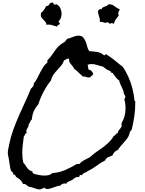

<svg xmlns="http://www.w3.org/2000/svg" viewBox="-20 -1332 1116 1478"><path d="M1021.5 -545.9Q1021.5 -490.2 1014.2 -438Q1006.8 -385.7 993.2 -332Q980.5 -322.3 977.5 -307.6Q974.6 -293 967.8 -280.3Q961.9 -269.5 952.1 -257.3Q942.4 -245.1 930.7 -231.9Q918.9 -218.8 907.2 -205.1Q895.5 -191.4 887.7 -177.7Q858.4 -168 845.7 -135.7Q830.1 -129.9 813.5 -122.6Q796.9 -115.2 790 -97.7Q753.9 -79.1 722.2 -55.2Q690.4 -31.2 653.3 -13.7Q648.4 -8.8 642.1 -6.3Q635.7 -3.9 629.4 -1Q623 2 617.7 6.3Q612.3 10.7 611.3 17.6Q607.4 17.6 606 16.1Q604.5 14.6 599.6 13.7Q588.9 19.5 589.8 32.2Q585.9 30.3 579.1 30.3Q567.4 30.3 556.2 37.6Q544.9 44.9 537.1 52.7Q525.4 58.6 510.3 64.5Q495.1 70.3 488.3 84Q484.4 80.1 476.6 80.1Q467.8 80.1 458 85.4Q448.2 90.8 443.4 97.7Q429.7 97.7 417.5 102.1Q405.3 106.4 392.6 110.8Q379.9 115.2 367.7 119.1Q355.5 123 341.8 123Q334 123 330.1 119.1Q326.2 115.2 320.3 112.3Q315.4 116.2 303.2 121.1Q291 126 285.2 126Q274.4 126 264.2 123Q253.9 120.1 243.2 116.2L222.7 109.4Q212.9 106.4 201.2 105.5Q192.4 97.7 180.2 89.4Q168 81.1 156.2 84Q151.4 69.3 141.6 58.6Q131.8 47.9 119.1 39.1Q116.2 37.1 112.8 35.6Q109.4 34.2 107.4 32.2Q102.5 29.3 98.6 20.5Q94.7 11.7 89.8 11.7Q88.9 11.7 87.4 12.7Q85.9 13.7 85 13.7Q83 4.9 79.1 -3.4Q75.2 -11.7 65.4 -13.7Q57.6 -39.1 54.7 -64.5Q51.8 -89.8 46.9 -115.2Q44.9 -123 42.5 -134.3Q40 -145.5 40 -154.3Q40 -168.9 44.4 -189.5Q48.8 -210 51.8 -225.6Q63.5 -282.2 83 -335.4Q102.5 -388.7 125.5 -441.4Q148.4 -494.1 172.9 -545.9Q197.3 -597.7 218.8 -651.4Q222.7 -651.4 223.6 -653.3L226.6 -658.2Q228.5 -661.1 230 -663.1Q231.4 -665 236.3 -665V-668Q235.4 -673.8 238.8 -677.7Q242.2 -681.6 240.2 -690.4Q255.9 -708 266.6 -730Q277.3 -752 288.6 -773.4Q299.8 -794.9 312.5 -815.4Q325.2 -835.9 344.7 -850.6V-857.4Q343.8 -862.3 345.2 -867.7Q346.7 -873 351.6 -875Q369.1 -892.6 380.9 -910.2Q392.6 -927.7 404.8 -944.8Q417 -961.9 432.1 -977.1Q447.3 -992.2 470.7 -1004.9Q481.4 -1009.8 486.3 -1019.5Q491.2 -1029.3 499 -1033.2Q502.9 -1035.2 507.3 -1035.6Q511.7 -1036.1 515.6 -1038.1Q532.2 -1043 548.8 -1050.3Q565.4 -1057.6 584 -1057.6Q607.4 -1057.6 619.6 -1044.4Q631.8 -1031.2 639.2 -1012.7Q646.5 -994.1 651.4 -973.6Q656.2 -953.1 667 -938.5Q696.3 -936.5 726.6 -932.1Q756.8 -927.7 779.3 -907.2Q781.2 -906.2 784.2 -906.2Q789.1 -906.2 789.1 -910.2Q789.1 -914.1 793.9 -914.1H796.9Q826.2 -896.5 853 -875.5Q879.9 -854.5 906.2 -832Q911.1 -828.1 916.5 -824.7Q921.9 -821.3 925.8 -816.4Q930.7 -810.5 935.1 -802.7Q939.5 -794.9 943.4 -789.1Q992.2 -704.1 1008.8 -606.4Q1010.7 -595.7 1012.2 -585.9Q1013.7 -576.2 1013.7 -567.4Q1013.7 -558.6 1017.6 -556.2Q1021.5 -553.7 1021.5 -545.9ZM946.3 -496.1Q946.3 -535.2 936.5 -571.3Q941.4 -573.2 942.9 -577.6Q944.3 -582 944.3 -586.9V-591.8L932.6 -613.3Q931.6 -627 927.2 -638.7Q922.9 -650.4 917 -662.1Q911.1 -673.8 905.8 -685.5Q900.4 -697.3 898.4 -710.9Q882.8 -722.7 870.6 -737.8Q858.4 -752.9 848.6 -769.5Q841.8 -772.5 835.9 -773.4Q830.1 -774.4 832 -784.2Q814.5 -789.1 800.3 -798.3Q786.1 -807.6 772.5 -819.3Q750 -824.2 728 -831.5Q706.1 -838.9 683.6 -838.9Q668 -838.9 653.3 -833Q658.2 -825.2 658.2 -815.9Q658.2 -806.6 660.2 -797.9Q691.4 -790 698.2 -759.8Q693.4 -756.8 689.5 -752.4Q685.5 -748 682.1 -744.6Q678.7 -741.2 673.8 -738.3Q668.9 -735.4 662.1 -735.4Q648.4 -735.4 641.1 -740.2Q633.8 -745.1 618.2 -742.2Q601.6 -756.8 585.9 -772.9Q570.3 -789.1 550.8 -801.8Q547.9 -811.5 541.5 -819.3Q535.2 -827.1 528.8 -834.5Q522.5 -841.8 517.1 -850.1Q511.7 -858.4 511.7 -869.1Q511.7 -876 512.7 -878.9Q506.8 -880.9 503.9 -880.9Q496.1 -880.9 489.3 -875.5Q482.4 -870.1 473.6 -868.2Q465.8 -844.7 451.2 -827.1Q436.5 -809.6 420.9 -793Q405.3 -776.4 392.1 -758.3Q378.9 -740.2 373 -713.9Q341.8 -674.8 315.4 -625.5Q289.1 -576.2 275.4 -529.3Q252.9 -503.9 240.2 -475.6Q227.5 -447.3 225.6 -413.1Q220.7 -410.2 217.8 -405.3L208 -385.7Q206.1 -380.9 201.2 -377.9V-373Q201.2 -365.2 198.2 -358.9Q195.3 -352.5 191.9 -346.7Q188.5 -340.8 185.5 -335.4Q182.6 -330.1 182.6 -323.2Q182.6 -315.4 186.5 -307.6Q175.8 -305.7 172.4 -296.4Q168.9 -287.1 163.1 -280.3Q159.2 -249 155.3 -216.8Q151.4 -184.6 151.4 -153.3Q151.4 -117.2 159.2 -80.1Q168 -71.3 174.8 -60.5Q181.6 -49.8 189 -40Q196.3 -30.3 205.1 -22.9Q213.9 -15.6 228.5 -13.7Q228.5 -6.8 231.4 -3.9Q234.4 -1 236.3 3.9Q256.8 10.7 279.3 15.1Q301.8 19.5 324.2 19.5Q339.8 19.5 356 15.6Q372.1 11.7 382.8 0Q432.6 -2 481.9 -23.4Q531.2 -44.9 572.3 -70.3H592.8Q603.5 -85 619.1 -94.2Q634.8 -103.5 651.4 -111.3Q654.3 -113.3 659.2 -115.2Q664.1 -117.2 667 -119.1Q677.7 -127 689 -136.7Q700.2 -146.5 711.9 -155.3Q731.4 -169.9 752 -183.6Q772.5 -197.3 791.5 -212.9Q810.5 -228.5 827.6 -246.6Q844.7 -264.6 856.4 -287.1Q862.3 -287.1 865.7 -290.5Q869.1 -293.9 871.6 -297.9Q874 -301.8 877.4 -304.7Q880.9 -307.6 887.7 -307.6Q887.7 -316.4 891.1 -322.8Q894.5 -329.1 898.9 -334.5Q903.3 -339.8 907.7 -344.7Q912.1 -349.6 916 -357.4V-384.8Q931.6 -410.2 939 -438.5Q946.3 -466.8 946.3 -496.1ZM454.1 -1225.6Q454.1 -1210 448.7 -1194.8Q443.4 -1179.7 432.6 -1168.9Q432.6 -1168 432.1 -1167Q431.6 -1166 431.6 -1165Q431.6 -1160.2 436.5 -1157.7Q441.4 -1155.3 440.4 -1150.4V-1148.4Q435.5 -1140.6 427.7 -1138.7Q419.9 -1136.7 418.9 -1127Q402.3 -1130.9 387.2 -1136.7Q372.1 -1142.6 354.5 -1142.6H346.7Q342.8 -1142.6 337.9 -1140.6Q336.9 -1154.3 330.1 -1163.1Q323.2 -1171.9 314.9 -1179.7Q306.6 -1187.5 300.3 -1195.8Q293.9 -1204.1 293.9 -1216.8Q293.9 -1222.7 295.9 -1232.4Q309.6 -1243.2 318.8 -1256.3Q328.1 -1269.5 335 -1285.2H337.9Q350.6 -1285.2 355.5 -1293Q360.4 -1300.8 366.2 -1308.6Q371.1 -1309.6 375 -1311Q378.9 -1312.5 383.8 -1312.5Q389.6 -1312.5 391.6 -1308.1Q393.6 -1303.7 393.6 -1298.8Q399.4 -1296.9 402.3 -1296.9Q405.3 -1296.9 408.7 -1297.9Q412.1 -1298.8 415 -1298.8Q435.5 -1289.1 444.8 -1268.1Q454.1 -1247.1 454.1 -1225.6ZM902.3 -1259.8Q898.4 -1252 894.5 -1244.6Q890.6 -1237.3 890.6 -1228.5Q890.6 -1219.7 894.5 -1214.8Q883.8 -1197.3 872.6 -1184.1Q861.3 -1170.9 857.4 -1148.4Q852.5 -1150.4 849.1 -1152.3Q845.7 -1154.3 840.8 -1154.3Q835.9 -1154.3 832.5 -1152.3Q829.1 -1150.4 825.2 -1148.4Q821.3 -1152.3 816.9 -1155.8Q812.5 -1159.2 807.6 -1162.1Q803.7 -1160.2 800.3 -1158.2Q796.9 -1156.2 792 -1156.2Q783.2 -1156.2 774.9 -1160.2Q766.6 -1164.1 757.8 -1164.1Q755.9 -1164.1 748 -1162.1Q748 -1164.1 748.5 -1166.5Q749 -1168.9 749 -1170.9Q749 -1190.4 741.7 -1208.5Q734.4 -1226.6 734.4 -1247.1V-1250Q739.3 -1252 743.7 -1257.3Q748 -1262.7 753.9 -1262.7Q758.8 -1262.7 761.7 -1259.8Q763.7 -1268.6 768.6 -1272.5Q773.4 -1276.4 779.3 -1278.8Q785.2 -1281.2 791.5 -1282.7Q797.9 -1284.2 803.7 -1288.1Q807.6 -1291 809.1 -1293Q810.5 -1294.9 812 -1296.4Q813.5 -1297.9 815.9 -1298.3Q818.4 -1298.8 825.2 -1298.8Q835.9 -1298.8 845.7 -1293.9Q855.5 -1289.1 864.3 -1282.2L882.8 -1269.5Q892.6 -1263.7 902.3 -1259.8Z"/></svg>

Font: Rock Salt
Style: Regular
Weight: 400
Version: Version 1.001